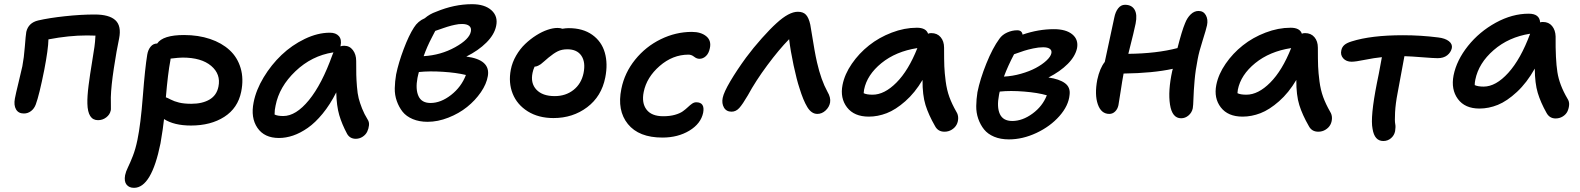

<svg xmlns="http://www.w3.org/2000/svg" viewBox="-20 -611 7628 927"><path d="M453.1 -30.8Q403.8 -30.8 401.9 -110.8Q400.9 -145 407.7 -198.7Q414.6 -252.4 424.3 -310.3Q434.1 -368.2 436 -384.8Q439 -404.8 440.9 -439L399.9 -439.9Q312.5 -439.9 213.9 -420.9Q212.9 -373 193.8 -273.9Q169.4 -151.4 152.8 -106.9Q145.5 -86.9 130.1 -75Q114.7 -63 95.2 -63Q68.8 -63 57.4 -83Q45.9 -103 51.8 -134.8Q55.7 -156.7 69.6 -213.1Q83.5 -269.5 87.9 -291Q95.7 -331.5 99.9 -385.7Q104 -439.9 106.9 -457Q117.2 -501 164.1 -512.2Q216.8 -524.4 293.7 -532.7Q370.6 -541 437 -541Q507.3 -541 537.1 -513.4Q566.9 -485.8 555.2 -425.8Q543 -368.7 529.8 -282.2Q516.6 -195.8 515.1 -141.1Q514.6 -131.3 515.4 -104.7Q516.1 -78.1 514.2 -76.2Q510.3 -57.6 492.9 -44.2Q475.6 -30.8 453.1 -30.8Z M901.9 -4.9Q820.8 -4.9 772 -36.1Q767.6 6.8 754.9 81.1Q711.4 295.9 627 295.9Q603.5 295.9 591.1 280.5Q578.6 265.1 584 234.9Q587.4 217.8 597.9 196.5Q608.4 175.3 621.3 142.3Q634.3 109.4 643.6 64Q659.2 -11.2 669.7 -147Q680.2 -282.7 690.9 -347.2Q694.8 -370.6 707.3 -385.7Q719.7 -400.9 738.8 -400.9Q766.6 -441.9 868.7 -441.9Q937.5 -441.9 994.1 -422.9Q1050.8 -403.8 1088.6 -368.9Q1126.5 -334 1141.8 -282.2Q1157.2 -230.5 1144.5 -168Q1128.4 -88.9 1063 -46.9Q997.6 -4.9 901.9 -4.9ZM802.7 -319.8Q790.5 -256.3 780.8 -141.1Q786.6 -139.6 803.7 -130.6Q820.8 -121.6 844.7 -115.7Q868.7 -109.9 903.8 -109.9Q957 -109.9 991.7 -130.4Q1026.4 -150.9 1034.7 -192.9Q1046.9 -252.9 999.5 -293Q952.1 -333 861.8 -333Q844.2 -333 803.7 -328.1Q803.7 -326.7 803.2 -324Q802.7 -321.3 802.7 -319.8Z M1326.7 55.2Q1256.3 55.2 1222.9 6.3Q1189.5 -42.5 1204.6 -117.2Q1216.3 -176.8 1252.9 -237.5Q1289.6 -298.3 1339.4 -345.7Q1389.2 -393.1 1451.4 -423.1Q1513.7 -453.1 1572.8 -453.1Q1601.6 -453.1 1616 -436.8Q1630.4 -420.4 1624.5 -391.1Q1624.5 -390.1 1624 -388.9Q1623.5 -387.7 1623.5 -387.2Q1632.3 -390.1 1641.6 -390.1Q1668 -390.1 1683.8 -369.1Q1699.7 -348.1 1699.7 -316.9Q1699.7 -271.5 1700.2 -249.5Q1700.7 -227.5 1703.4 -193.1Q1706.1 -158.7 1711.7 -136.7Q1717.3 -114.7 1728 -87.4Q1738.8 -60.1 1754.9 -34.2Q1763.2 -22 1761.5 -5.9Q1759.8 10.3 1752.9 24.7Q1746.1 39.1 1731 49.1Q1715.8 59.1 1697.8 59.1Q1669.4 59.1 1655.8 35.2Q1630.9 -11.2 1617.9 -55.4Q1605 -99.6 1603.5 -165Q1573.7 -106 1537.8 -62.3Q1502 -18.6 1465.8 6.6Q1429.7 31.7 1395 43.5Q1360.4 55.2 1326.7 55.2ZM1310.5 -101.1Q1305.7 -81.1 1305.7 -58.1Q1319.8 -50.8 1347.7 -50.8Q1408.7 -50.8 1471.4 -127.4Q1534.2 -204.1 1585 -346.2Q1585.9 -350.1 1589.8 -357.9H1587.9Q1484.9 -341.8 1406.5 -267.1Q1328.1 -192.4 1310.5 -101.1Z M2044.4 -22.9Q2003.9 -22.9 1972.7 -36.1Q1941.4 -49.3 1923.8 -71.5Q1906.2 -93.8 1895.8 -123Q1885.3 -152.3 1886 -185.1Q1886.7 -217.8 1892.6 -252Q1904.3 -308.6 1929.2 -374.5Q1954.1 -440.4 1978.5 -478Q1997.6 -508.8 2030.8 -522.9Q2054.7 -543.5 2085.4 -554.2Q2173.3 -590.8 2258.8 -590.8Q2320.3 -590.8 2352.8 -561.5Q2385.3 -532.2 2375.5 -485.8Q2367.2 -444.3 2328.4 -405.5Q2289.6 -366.7 2231.4 -337.9Q2348.6 -322.8 2335.4 -244.1Q2329.1 -205.6 2301.8 -165.8Q2274.4 -126 2235.1 -94.5Q2195.8 -63 2144.8 -43Q2093.8 -22.9 2044.4 -22.9ZM2211.4 -495.1Q2203.1 -495.1 2194.8 -494.4Q2186.5 -493.7 2176.3 -491.2Q2166 -488.8 2159.2 -487.3Q2152.3 -485.8 2139.6 -481.7Q2127 -477.5 2121.3 -475.6Q2115.7 -473.6 2100.8 -468.5Q2085.9 -463.4 2081.5 -461.9Q2080.6 -460 2066.7 -433.3Q2052.7 -406.7 2043.5 -385.5Q2034.2 -364.3 2025.4 -339.8Q2108.4 -344.7 2177.5 -383.1Q2246.6 -421.4 2253.4 -459Q2256.8 -476.6 2245.6 -485.8Q2234.4 -495.1 2211.4 -495.1ZM1995.6 -234.9Q1985.4 -180.2 2000.5 -147Q2015.6 -113.8 2058.6 -113.8Q2108.4 -113.8 2158 -152.6Q2207.5 -191.4 2229.5 -249Q2183.1 -260.3 2118.2 -264.4Q2053.2 -268.6 2002.4 -263.2Q2001.5 -259.8 1999 -250Q1996.6 -240.2 1995.6 -234.9Z M2652.3 -41Q2580.1 -41 2528.3 -73.2Q2476.6 -105.5 2455.3 -158.7Q2434.1 -211.9 2446.3 -274.9Q2453.1 -310.1 2471.9 -342.5Q2490.7 -375 2515.6 -398.7Q2540.5 -422.4 2568.6 -440.2Q2596.7 -458 2623.3 -467Q2649.9 -476.1 2671.4 -476.1Q2686 -476.1 2695.3 -472.2Q2711.9 -475.1 2726.1 -475.1Q2794.4 -475.1 2839.6 -442.9Q2884.8 -410.6 2900.1 -356.9Q2915.5 -303.2 2902.3 -236.8Q2884.3 -145.5 2814.9 -93.3Q2745.6 -41 2652.3 -41ZM2551.3 -259.8Q2540.5 -209.5 2569.8 -178.2Q2599.1 -147 2658.2 -147Q2711.4 -147 2749 -176.8Q2786.6 -206.5 2797.4 -257.8Q2808.1 -310.5 2787.1 -341.8Q2766.1 -373 2719.2 -373Q2692.9 -373 2673.3 -363.5Q2653.8 -354 2628.4 -333Q2622.1 -327.6 2608.6 -315.9Q2595.2 -304.2 2590.8 -301Q2586.4 -297.9 2578.1 -293.7Q2569.8 -289.6 2561 -289.1Q2553.7 -272.9 2551.3 -259.8Z M3178.2 53.2Q3064.5 53.2 3011.5 -12.2Q2958.5 -77.6 2980 -182.1Q2995.6 -259.8 3046.6 -323Q3097.7 -386.2 3170.2 -421.6Q3242.7 -457 3320.3 -457Q3364.3 -457 3389.9 -436Q3415.5 -415 3407.2 -377.9Q3402.3 -353.5 3388.4 -340.3Q3374.5 -327.1 3356.9 -327.1Q3343.8 -327.1 3331.1 -337.2Q3318.4 -347.2 3304.2 -347.2Q3228 -347.2 3165 -292.5Q3102.1 -237.8 3087.9 -167Q3077.1 -113.8 3101.6 -81.8Q3126 -49.8 3182.1 -49.8Q3213.9 -49.8 3238.3 -56.6Q3262.7 -63.5 3276.6 -73.5Q3290.5 -83.5 3301 -93.5Q3311.5 -103.5 3321.3 -110.4Q3331.1 -117.2 3341.3 -117.2Q3384.3 -117.2 3375 -66.9Q3363.8 -13.7 3308.3 19.8Q3252.9 53.2 3178.2 53.2Z M3512.2 -71.8Q3486.8 -71.8 3475.3 -91.8Q3463.9 -111.8 3469.2 -138.2Q3474.6 -165.5 3506.3 -219.2Q3538.1 -272.9 3582 -333Q3617.2 -380.4 3658.4 -426.5Q3699.7 -472.7 3729 -499Q3789.1 -554.2 3832 -554.2Q3857.9 -554.2 3871.3 -539.8Q3884.8 -525.4 3892.1 -492.2Q3894.5 -480 3900.4 -442.6Q3906.2 -405.3 3912.4 -370.8Q3918.5 -336.4 3924.8 -309.1Q3944.3 -224.1 3975.1 -168Q3991.7 -140.1 3987.8 -116.2Q3983.9 -94.2 3966.1 -77.6Q3948.2 -61 3926.3 -61Q3897.9 -61 3877.9 -93.8Q3857.9 -126.5 3839.8 -186Q3826.7 -225.1 3811.5 -295.9Q3796.4 -366.7 3790 -421.9Q3740.7 -371.6 3684.6 -295.9Q3628.4 -220.2 3590.8 -150.9Q3565.4 -107.4 3549.3 -89.6Q3533.2 -71.8 3512.2 -71.8Z M4174.8 -47.9Q4104 -47.9 4069.6 -92.5Q4035.2 -137.2 4047.9 -201.2Q4058.1 -252.9 4092.8 -303.2Q4127.4 -353.5 4175.8 -391.8Q4224.1 -430.2 4285.4 -453.6Q4346.7 -477.1 4406.7 -477.1Q4451.2 -477.1 4460.9 -448.2Q4466.8 -451.2 4476.1 -451.2Q4504.9 -451.2 4521.5 -431.6Q4538.1 -412.1 4538.1 -380.9Q4538.1 -321.8 4539.3 -290.8Q4540.5 -259.8 4545.9 -218.3Q4551.3 -176.8 4563.7 -142.6Q4576.2 -108.4 4597.2 -71.8Q4606.4 -57.6 4606.2 -40.3Q4606 -22.9 4598.4 -8.8Q4590.8 5.4 4575.2 15.1Q4559.6 24.9 4540 24.9Q4508.3 24.9 4494.1 -2.9Q4463.4 -56.2 4448.5 -103.8Q4433.6 -151.4 4434.1 -225.1Q4397.5 -163.1 4350.8 -122.1Q4304.2 -81.1 4261 -64.5Q4217.8 -47.9 4174.8 -47.9ZM4151.9 -178.2Q4149.9 -166.5 4149.9 -161.1Q4164.1 -153.8 4192.9 -153.8Q4250 -153.8 4308.1 -212.2Q4366.2 -270.5 4409.2 -378.9Q4305.2 -362.8 4235.6 -306.2Q4166 -249.5 4151.9 -178.2Z M4851.1 62Q4810.5 62 4779.8 49.1Q4749 36.1 4731.2 13.9Q4713.4 -8.3 4703.1 -37.6Q4692.9 -66.9 4693.4 -99.4Q4693.8 -131.8 4699.2 -166Q4711.9 -229 4742.2 -304.2Q4772.5 -379.4 4805.2 -423.8Q4818.8 -443.4 4842.8 -454.1Q4866.7 -464.8 4891.1 -464.8Q4914.1 -464.8 4917 -443.8Q4993.2 -470.2 5068.4 -470.2Q5126.5 -470.2 5157 -445.3Q5187.5 -420.4 5180.2 -378.9Q5171.9 -339.4 5135.3 -302.5Q5098.6 -265.6 5042 -236.8Q5094.2 -229.5 5121.6 -209.5Q5148.9 -189.5 5144 -152.8Q5139.2 -100.6 5095 -50.5Q5050.8 -0.5 4984.1 30.8Q4917.5 62 4851.1 62ZM5016.1 -382.8Q4994.6 -382.8 4968.5 -377.2Q4942.4 -371.6 4925 -366Q4907.7 -360.4 4876 -349.1Q4846.7 -293.5 4827.1 -241.2Q4868.2 -243.2 4909.4 -254.9Q4950.7 -266.6 4981.2 -283Q5011.7 -299.3 5032.2 -318.4Q5052.7 -337.4 5056.2 -354Q5059.1 -367.7 5048.6 -375.2Q5038.1 -382.8 5016.1 -382.8ZM4803.2 -151.9Q4792 -94.2 4807.4 -60.5Q4822.8 -26.9 4867.2 -26.9Q4916.5 -26.9 4965.1 -62.5Q5013.7 -98.1 5034.2 -150.9Q4990.7 -163.6 4924.6 -168.9Q4858.4 -174.3 4807.1 -168.9Q4805.2 -164.6 4803.2 -151.9Z M5335.9 -61Q5296.4 -61 5280.3 -107.7Q5264.2 -154.3 5277.8 -226.1Q5290 -282.2 5314 -312Q5348.1 -468.3 5359.9 -525.9Q5365.2 -553.7 5378.7 -570.8Q5392.1 -587.9 5411.6 -587.9Q5443.8 -587.9 5457.8 -564.5Q5471.7 -541 5462.9 -497.1Q5457.5 -468.3 5427.7 -351.1Q5564.5 -352.5 5665 -378.9Q5686.5 -463.4 5701.7 -499Q5711.9 -525.4 5729 -541.7Q5746.1 -558.1 5766.6 -558.1Q5790.5 -558.1 5802 -537.6Q5813.5 -517.1 5807.6 -488.8Q5803.7 -469.7 5786.4 -415.3Q5769 -360.8 5762.7 -326.2Q5752 -272.9 5747.6 -222.2Q5743.2 -171.4 5742.2 -136.2Q5741.2 -101.1 5738.8 -87.9Q5734.4 -67.4 5718.5 -53.7Q5702.6 -40 5682.6 -40Q5639.2 -40 5628.9 -106Q5618.7 -171.9 5639.6 -268.1Q5641.6 -275.9 5642.6 -278.8Q5546.9 -257.8 5404.8 -255.9Q5398.4 -222.2 5390.6 -169.9Q5382.8 -117.7 5379.9 -103Q5376 -84.5 5364 -72.8Q5352.1 -61 5335.9 -61Z M5979.5 -47.9Q5908.7 -47.9 5874.3 -92.5Q5839.8 -137.2 5852.5 -201.2Q5862.8 -252.9 5897.5 -303.2Q5932.1 -353.5 5980.5 -391.8Q6028.8 -430.2 6090.1 -453.6Q6151.4 -477.1 6211.4 -477.1Q6255.9 -477.1 6265.6 -448.2Q6271.5 -451.2 6280.8 -451.2Q6309.6 -451.2 6326.2 -431.6Q6342.8 -412.1 6342.8 -380.9Q6342.8 -321.8 6344 -290.8Q6345.2 -259.8 6350.6 -218.3Q6356 -176.8 6368.4 -142.6Q6380.9 -108.4 6401.9 -71.8Q6411.1 -57.6 6410.9 -40.3Q6410.6 -22.9 6403.1 -8.8Q6395.5 5.4 6379.9 15.1Q6364.3 24.9 6344.7 24.9Q6313 24.9 6298.8 -2.9Q6268.1 -56.2 6253.2 -103.8Q6238.3 -151.4 6238.8 -225.1Q6202.1 -163.1 6155.5 -122.1Q6108.9 -81.1 6065.7 -64.5Q6022.5 -47.9 5979.5 -47.9ZM5956.5 -178.2Q5954.6 -166.5 5954.6 -161.1Q5968.8 -153.8 5997.6 -153.8Q6054.7 -153.8 6112.8 -212.2Q6170.9 -270.5 6213.9 -378.9Q6109.9 -362.8 6040.3 -306.2Q5970.7 -249.5 5956.5 -178.2Z M6658.7 69.8Q6616.2 69.8 6606.9 11.2Q6595.2 -44.9 6627.9 -210Q6634.8 -240.2 6651.9 -335Q6615.7 -331.5 6570.1 -322.3Q6524.4 -313 6505.9 -313Q6480 -313 6465.3 -329.3Q6450.7 -345.7 6456.1 -368.2Q6459 -383.3 6470.5 -393.6Q6481.9 -403.8 6505.9 -411.1Q6600.1 -440.9 6753.9 -440.9Q6839.8 -440.9 6923.8 -430.2Q6957 -426.3 6975.1 -412.4Q6993.2 -398.4 6989.7 -378.9Q6984.9 -357.9 6967.3 -344Q6949.7 -330.1 6920.9 -330.1Q6902.8 -330.1 6847.4 -334.5Q6792 -338.9 6760.7 -339.8Q6736.8 -208 6728 -163.1Q6717.8 -110.8 6715.6 -68.6Q6713.4 -26.4 6716.3 -12.7Q6719.2 1 6715.8 22Q6711.9 42.5 6696 56.2Q6680.2 69.8 6658.7 69.8Z M7123 -86.9Q7052.7 -86.9 7018.8 -133.1Q6984.9 -179.2 6998 -247.1Q7012.7 -320.3 7067.6 -389.2Q7122.6 -458 7201.9 -501.5Q7281.2 -544.9 7360.8 -544.9Q7413.1 -544.9 7416 -502.9Q7419.9 -504.9 7429.7 -504.9Q7457.5 -504.9 7473.6 -485.4Q7489.7 -465.8 7490.7 -435.1Q7489.7 -324.2 7499.3 -262.7Q7508.8 -201.2 7547.9 -134.8Q7557.1 -121.1 7555.9 -104.5Q7554.7 -87.9 7547.9 -73.2Q7541 -58.6 7525.4 -48.8Q7509.8 -39.1 7490.7 -39.1Q7461.4 -39.1 7446.8 -65.9Q7418.5 -116.2 7404.5 -162.4Q7390.6 -208.5 7390.1 -279.8Q7352.1 -211.9 7304 -167.2Q7255.9 -122.6 7211.7 -104.7Q7167.5 -86.9 7123 -86.9ZM7103 -226.1Q7100.1 -212.9 7100.1 -200.2Q7115.2 -192.9 7143.1 -192.9Q7202.1 -192.9 7262.2 -259.3Q7322.3 -325.7 7367.7 -448.2Q7264.2 -432.1 7191.7 -369.1Q7119.1 -306.2 7103 -226.1Z"/></svg>

Font: Shantell Sans Irregular Bouncy
Style: Italic
Weight: 500
Italic angle: -11.31°
Designer: Stephen Nixon, Anya Danilova, Shantell Martin
Foundry: Arrow Type
Version: Version 1.006;[9816181b4]